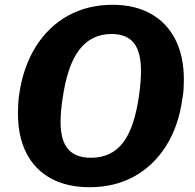

<svg xmlns="http://www.w3.org/2000/svg" viewBox="-20 -772 814 802"><path d="M355 10Q260 10 193 -26.5Q126 -63 90.5 -132Q55 -201 55 -297Q55 -315 56 -335.5Q57 -356 60 -377Q77 -494 130 -578Q183 -662 265 -707Q347 -752 450 -752Q543 -752 610 -714.5Q677 -677 712.5 -607Q748 -537 748 -440Q748 -422 747 -402Q746 -382 742 -361Q726 -245 673.5 -162Q621 -79 539.5 -34.5Q458 10 355 10ZM360 -113Q445 -113 493.5 -175.5Q542 -238 561 -375Q565 -404 567 -428.5Q569 -453 569 -474Q569 -555 539 -592.5Q509 -630 446 -630Q362 -630 311.5 -564.5Q261 -499 241 -358Q237 -331 235 -307.5Q233 -284 233 -264Q233 -185 264.5 -149Q296 -113 360 -113Z"/></svg>

Font: Libre Franklin Thin
Style: Bold Italic
Weight: 700
Italic angle: -8°
Version: Version 3.000